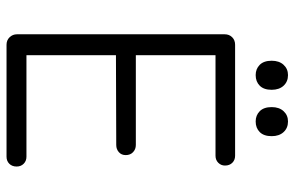

<svg xmlns="http://www.w3.org/2000/svg" viewBox="-177 -725 902 588"><g transform="rotate(90 274.0 -431.0)"><path d="M117 0Q103 0 94 -9.5Q85 -19 85 -32V-668Q85 -682 94 -691Q103 -700 117 -700H149V0ZM127 -640V-700H457Q470 -700 478.5 -691.5Q487 -683 487 -669Q487 -657 478.5 -648.5Q470 -640 457 -640ZM121 -335V-396H424Q437 -396 446 -387.5Q455 -379 455 -365Q455 -352 446 -344Q437 -336 424 -336ZM133 0V-61H460Q473 -61 481.5 -52.5Q490 -44 490 -31Q490 -17 481.5 -8.5Q473 0 460 0ZM210 -763Q191 -763 178.5 -775.5Q166 -788 166 -812Q166 -835 178.5 -848.5Q191 -862 210 -862Q230 -862 242.5 -848.5Q255 -835 255 -812Q255 -788 242.5 -775.5Q230 -763 210 -763ZM352 -763Q333 -763 320.5 -775.5Q308 -788 308 -812Q308 -835 320.5 -848.5Q333 -862 352 -862Q372 -862 384.5 -848.5Q397 -835 397 -812Q397 -788 384.5 -775.5Q372 -763 352 -763Z"/></g></svg>

Font: National Park Light
Style: Regular
Weight: 300
Designer: Andrea Herstowski, Ben Hoepner
Version: Version 1.009